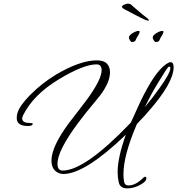

<svg xmlns="http://www.w3.org/2000/svg" viewBox="-20 -936 975 1056"><path d="M679 100Q640 100 633 66Q627 40 627 10Q627 -69 672 -195Q449 19 330 21Q304 21 284 4Q263 -16 263 -52Q263 -131 362 -263Q388 -296 413 -329Q438 -362 463 -395Q539 -501 539 -550Q539 -582 511 -582Q440 -582 304 -500Q164 -416 107 -302Q102 -290 102 -285Q102 -260 141 -260Q160 -260 160 -255Q160 -243 133 -243Q72 -243 72 -287Q72 -302 76 -314Q87 -354 146 -414Q211 -479 287 -525Q420 -604 513 -604Q551 -604 568 -586Q585 -568 585 -539Q585 -495 552 -442Q535 -414 496 -368.5Q457 -323 409 -259Q296 -107 296 -35Q296 2 325 2Q447 2 699 -261Q705 -273 714.5 -294Q724 -315 737 -344Q768 -414 809 -483Q863 -570 907 -591Q913 -594 918 -594Q935 -594 935 -567Q935 -479 791 -317Q778 -301 762 -285L733 -254Q659 -82 659 22Q659 44 662 62Q666 84 687 84Q726 84 769 41Q774 36 779 36Q785 36 785 44Q785 58 768 70Q725 100 679 100ZM776 -346Q818 -396 857 -451Q917 -534 917 -562Q917 -571 908 -569Q901 -567 847 -477Q828 -446 810.5 -413.5Q793 -381 776 -346ZM837 -705Q831 -705 825.5 -714.5Q820 -724 820 -729Q820 -738 830 -746.5Q840 -755 852.5 -760.5Q865 -766 872 -766Q879 -766 879 -762Q879 -757 876 -750.5Q873 -744 868 -736Q862 -729 858 -717Q854 -705 837 -705ZM706 -705Q700 -705 694.5 -714.5Q689 -724 689 -729Q689 -738 699 -746.5Q709 -755 721.5 -760.5Q734 -766 741 -766Q748 -766 748 -762Q748 -757 745 -750.5Q742 -744 737 -736Q731 -729 727 -717Q723 -705 706 -705ZM797 -822Q790 -822 771 -830.5Q752 -839 731 -850.5Q710 -862 695 -869Q686 -874 668.5 -883Q651 -892 651 -898Q651 -905 663 -910.5Q675 -916 683 -916Q692 -916 698 -912.5Q704 -909 709 -903Q718 -896 732.5 -883Q747 -870 762.5 -857.5Q778 -845 786 -839Q790 -836 794.5 -831.5Q799 -827 799 -824Q799 -822 797 -822Z"/></svg>

Font: Whisper
Style: Regular
Weight: 400
Designer: Robert E. Leuschke
Foundry: Robert E. Leuschke
Version: Version 1.010; ttfautohint (v1.8.4.7-5d5b)